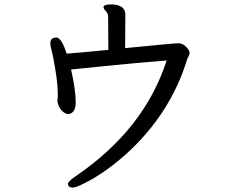

<svg xmlns="http://www.w3.org/2000/svg" viewBox="-20 -783 1040 870"><path d="M311 67Q288 67 288 50Q288 39 325 14Q635 -198 735 -509Q603 -499 454 -483.5Q305 -468 302 -468Q323 -376 323 -320Q323 -272 292 -266Q274 -266 258.5 -283.5Q243 -301 240 -326L242 -348Q242 -401 231.5 -463Q221 -525 218 -537Q208 -573 208 -586Q208 -613 235 -613Q259 -613 282 -540Q339 -544 471 -557L470 -705Q470 -722 459.5 -732.5Q449 -743 449 -753Q453 -763 482 -763Q548 -763 548 -716L547 -565Q771 -587 788 -587Q808 -587 823.5 -570.5Q839 -554 839 -545Q839 -535 834.5 -528Q830 -521 828 -514Q751 -263 546 -80Q448 6 359 49Q323 67 311 67Z"/></svg>

Font: ToneOZ-Pinyin-WenKai-Medium
Style: Medium
Weight: 700
Designer: Fontworks Inc.
Foundry: ToneOZ
Version: Version 0.240331